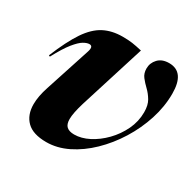

<svg xmlns="http://www.w3.org/2000/svg" viewBox="-125 -654 799 795"><g transform="rotate(30 274.5 -256.0)"><path d="M541.5 -421.5Q541.5 -359.5 521.5 -297.5Q501.5 -235.5 466.8 -179.8Q432 -124 387 -80.5Q342 -37 291.2 -12Q240.5 13 189 13Q125.5 13 95.5 -16.5Q65.5 -46 65.5 -97Q65.5 -135 81.5 -183L152 -399.5Q161 -428 142 -428Q130.5 -428 114.5 -418.8Q98.5 -409.5 76.5 -382.5Q54.5 -355.5 25.5 -301L19.5 -304Q54 -388 86.2 -435.8Q118.5 -483.5 156.8 -503.5Q195 -523.5 246 -523.5Q273 -523.5 292.2 -520.8Q311.5 -518 339.5 -511.5L241.5 -199.5Q225.5 -146.5 225.5 -118.5Q225.5 -93.5 237.5 -82.8Q249.5 -72 273.5 -72Q307 -72 342.8 -90.2Q378.5 -108.5 409.5 -140.2Q440.5 -172 459.8 -212.2Q479 -252.5 479 -296.5Q479 -330.5 466.5 -351.5Q454 -372.5 437.8 -388Q421.5 -403.5 409 -419.5Q396.5 -435.5 396.5 -459Q396.5 -485.5 415 -505.2Q433.5 -525 467.5 -525Q541.5 -525 541.5 -421.5Z"/></g></svg>

Font: Newsreader Display
Style: Bold Italic
Weight: 700
Italic angle: -17°
Designer: Hugues Gentile
Foundry: Production Type
Version: Version 1.001